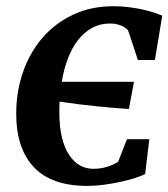

<svg xmlns="http://www.w3.org/2000/svg" viewBox="-20 -593 547 624"><path d="M32.7 -224.1Q32.7 -294.4 54.4 -357.7Q76.2 -420.9 116.9 -468.8Q157.7 -516.6 216.3 -544.7Q274.9 -572.8 349.1 -572.8Q374 -572.8 397.5 -569.8Q420.9 -566.9 441.7 -562.5Q462.4 -558.1 479.2 -552.5Q496.1 -546.9 507.3 -542L483.4 -397.9H428.2L396 -495.1Q393.1 -498 388.4 -501.7Q383.8 -505.4 376.7 -508.5Q369.6 -511.7 360.1 -514.2Q350.6 -516.6 337.4 -516.6Q305.2 -516.6 279.1 -502.2Q252.9 -487.8 233.4 -462.6Q213.9 -437.5 200.7 -402.8Q187.5 -368.2 180.7 -327.1H415.5L398.9 -238.8Q379.9 -239.7 354.5 -241.9Q329.1 -244.1 299.6 -247.1Q270 -250 238 -253.9Q206.1 -257.8 173.8 -262.7Q172.9 -253.9 172.9 -245.1Q172.9 -236.3 172.9 -227.5Q172.9 -180.2 181.4 -145.8Q189.9 -111.3 205.1 -88.9Q220.2 -66.4 240 -55.4Q259.8 -44.4 282.7 -44.4Q306.2 -44.4 326.2 -50.3Q346.2 -56.2 363.8 -66.9L392.6 -140.6H465.3L451.7 -27.3Q439.5 -21 418 -14.2Q396.5 -7.3 370.6 -1.7Q344.7 3.9 316.9 7.6Q289.1 11.2 263.7 11.2Q147.5 11.2 90.1 -49.6Q32.7 -110.4 32.7 -224.1Z"/></svg>

Font: Merriweather Bold
Style: Italic
Weight: 700
Italic angle: -7°
Designer: Eben Sorkin ( eben@eyebytes.com )
Foundry: Eben Sorkin ( eben@eyebytes.com )
Version: Version 1.5; ttfautohint (v0.97) -l 13 -r 13 -G 200 -x 24 -f